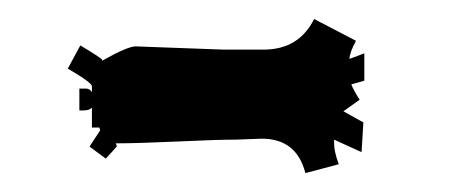

<svg xmlns="http://www.w3.org/2000/svg" viewBox="-20 -435 482 202"><path d="M74.2 -280.8Q85.4 -297.9 85.4 -297.9L84.5 -300.8H76.7V-321.8Q74.2 -318.8 67.4 -318.8H63.5V-341.8H70.3Q74.7 -341.8 76.7 -337.9V-344.2Q76.7 -348.1 51.3 -362.8L64.5 -387.2Q87.4 -373.5 87.4 -372.1V-371.1Q114.3 -386.2 122.6 -386.2L215.3 -382.8H257.3Q294.4 -382.8 310.5 -415L354.5 -392.1Q347.7 -379.4 347.7 -373L363.3 -378.9V-350.1L349.6 -346.2Q352.1 -339.8 358.4 -330.1L341.3 -317.9L362.3 -306.2L360.4 -274.9L331.5 -288.1V-284.2Q331.5 -275.4 336.4 -262.2L301.3 -252.9Q292 -289.1 255.4 -289.1L228.5 -288.1Q208 -288.1 166.3 -286.1Q124.5 -284.2 101.6 -284.2Q102.5 -283.2 102.5 -282.2Q102.5 -281.2 103.5 -281.7Q101.6 -279.3 91.3 -268.1Z"/></svg>

Font: Eater Caps
Style: Regular
Weight: 400
Version: Version 001.002